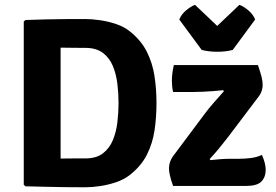

<svg xmlns="http://www.w3.org/2000/svg" viewBox="-20 -767 1140 792"><path d="M625.5 -342Q625.5 -283.5 617.5 -229.5Q609.5 -175.5 585.8 -128.5Q562 -81.5 514.5 -44.5Q491.5 -26.5 459.2 -15.5Q427 -4.5 393.5 0.5Q360 5.5 332 5.5Q289.5 5.5 249.2 5Q209 4.5 168.8 3.5Q128.5 2.5 85 1.5L78 -5V-678L85 -684.5Q128 -686 168.2 -687Q208.5 -688 249 -688.2Q289.5 -688.5 332 -688.5Q360 -688.5 393.8 -683.5Q427.5 -678.5 459.8 -667.5Q492 -656.5 514.5 -638.5Q561.5 -601.5 585.2 -554.5Q609 -507.5 617.2 -453.8Q625.5 -400 625.5 -342ZM469 -342Q469 -381 464.2 -421Q459.5 -461 445.5 -494.8Q431.5 -528.5 404.2 -549Q377 -569.5 332 -569.5Q306 -569.5 282 -569.8Q258 -570 230 -570.5V-113Q258 -113.5 282 -113.5Q306 -113.5 332 -113.5Q377 -113.5 404.2 -134.2Q431.5 -155 445.5 -188.8Q459.5 -222.5 464.2 -262.8Q469 -303 469 -342ZM823 -295.5Q840.5 -319.5 863.5 -345.5Q886.5 -371.5 903.5 -390.5L900.5 -395Q882.5 -393 860.2 -391.2Q838 -389.5 815.8 -388.5Q793.5 -387.5 775 -387.5H694Q691.5 -398.5 690.2 -410.5Q689 -422.5 689 -433.5Q689 -450 691.2 -466.5Q693.5 -483 697 -498.5H1044Q1053.5 -471 1058.5 -451.8Q1063.5 -432.5 1063.5 -416.5Q1063.5 -406 1060 -393.8Q1056.5 -381.5 1049 -371.5L921 -202Q904 -180 884 -155.5Q864 -131 845 -111L848 -106.5Q870 -109 890.2 -110.5Q910.5 -112 929 -112H965.5Q990 -112 1015.2 -115.2Q1040.5 -118.5 1060.5 -128Q1076 -93 1076 -66.5Q1076 -36.5 1058.2 -18.2Q1040.5 0 995 0H694Q684.5 -27 680.8 -43.8Q677 -60.5 677 -73.5Q677 -86 681.8 -99.8Q686.5 -113.5 698.5 -129ZM812 -561 719.5 -686.5Q728.5 -709 749 -725.5Q769.5 -742 784.5 -747L876 -660L967.5 -747Q982.5 -742 1003 -725.5Q1023.5 -709 1032.5 -686.5L940 -561Q911.5 -553.5 876 -553.5Q841 -553.5 812 -561Z"/></svg>

Font: Signika Negative Light
Style: Bold
Weight: 700
Version: Version 2.001